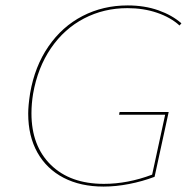

<svg xmlns="http://www.w3.org/2000/svg" viewBox="-20 -683 703 708"><path d="M102 -337Q96 -300 96 -265Q96 -145 167.5 -75Q239 -5 363 -5Q451 -5 541 -39L589 -260H419L421 -270H602L550 -31Q505 -14 456 -4.5Q407 5 362 5Q277 5 214.5 -27.5Q152 -60 118 -120.5Q84 -181 84 -264Q84 -294 91 -339Q108 -438 158.5 -511.5Q209 -585 284.5 -624Q360 -663 451 -663Q513 -663 564 -645Q615 -627 649 -597L642 -589Q609 -619 559 -636Q509 -653 450 -653Q363 -653 290 -615Q217 -577 168 -505.5Q119 -434 102 -337Z"/></svg>

Font: Ysabeau Infant Hairline
Style: Italic
Weight: 100
Italic angle: -12°
Designer: Christian Thalmann (Catharsis Fonts)
Version: Version 0.003